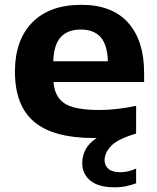

<svg xmlns="http://www.w3.org/2000/svg" viewBox="-20 -576 668 816"><path d="M467 220Q399 220 364.2 191.8Q329.5 163.5 329.5 116.5Q329.5 86.5 343.8 59.2Q358 32 391 10.5Q384.5 10.5 378 10.5Q207.5 10.5 125.5 -58Q43.5 -126.5 43.5 -272Q43.5 -405 116.8 -480.2Q190 -555.5 326 -555.5Q456.5 -555.5 524.5 -479.5Q592.5 -403.5 592.5 -266.5V-227.5H207.5Q212 -164 254.8 -136.2Q297.5 -108.5 403.5 -108.5Q438.5 -108.5 479 -113.2Q519.5 -118 558.5 -126V-8.5Q479.5 15 452 44.5Q424.5 74 424.5 104.5Q424.5 128 441.2 142Q458 156 490.5 156Q505.5 156 522.8 152.5Q540 149 558.5 140.5V203Q538.5 210.5 516.5 215.2Q494.5 220 467 220ZM323.5 -450.5Q267.5 -450.5 238 -418Q208.5 -385.5 206.5 -315.5H438.5Q436.5 -385 407.8 -417.8Q379 -450.5 323.5 -450.5Z"/></svg>

Font: Encode Sans Expanded
Style: Bold
Weight: 700
Width: 7
Designer: Multiple Designers
Foundry: Impallari Type
Version: Version 3.000; ttfautohint (v1.8.3) -l 8 -r 50 -G 200 -x 14 